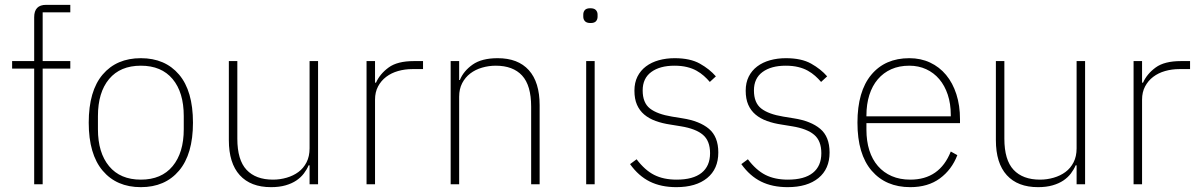

<svg xmlns="http://www.w3.org/2000/svg" viewBox="-20 -760 4943 792"><path d="M121 -477H30V-508H121V-689Q121 -740 170 -740H270V-709H156V-508H270V-477H156V0H121Z M561 12Q461 12 403.5 -56Q346 -124 346 -254Q346 -385 403.5 -452.5Q461 -520 561 -520Q661 -520 718.5 -452.5Q776 -385 776 -254Q776 -124 718.5 -56Q661 12 561 12ZM561 -19Q646 -19 692 -74.5Q738 -130 738 -227V-281Q738 -379 692 -434Q646 -489 561 -489Q476 -489 430 -434Q384 -379 384 -281V-227Q384 -130 430 -74.5Q476 -19 561 -19Z M1257 -78H1253Q1246 -61 1233.5 -44.5Q1221 -28 1202.5 -15.5Q1184 -3 1158 4.5Q1132 12 1098 12Q1014 12 969 -37.5Q924 -87 924 -182V-508H959V-188Q959 -100 997 -59.5Q1035 -19 1106 -19Q1135 -19 1162.5 -27Q1190 -35 1211 -50.5Q1232 -66 1244.5 -90.5Q1257 -115 1257 -148V-508H1292V0H1257Z M1492 0V-508H1527V-419H1531Q1547 -455 1583 -481.5Q1619 -508 1687 -508H1725V-475H1681Q1650 -475 1622 -467Q1594 -459 1573 -443Q1552 -427 1539.5 -403.5Q1527 -380 1527 -349V0Z M1839 0V-508H1874V-430H1877Q1892 -467 1929.5 -493.5Q1967 -520 2033 -520Q2117 -520 2161.5 -470.5Q2206 -421 2206 -326V0H2171V-320Q2171 -408 2133.5 -448.5Q2096 -489 2025 -489Q1996 -489 1968.5 -481Q1941 -473 1920 -457Q1899 -441 1886.5 -417Q1874 -393 1874 -361V0Z M2416 -665Q2400 -665 2393 -672.5Q2386 -680 2386 -691V-700Q2386 -711 2392.5 -718.5Q2399 -726 2415 -726Q2431 -726 2438 -718.5Q2445 -711 2445 -700V-691Q2445 -680 2438.5 -672.5Q2432 -665 2416 -665ZM2398 -508H2433V0H2398Z M2770 12Q2707 12 2660.5 -11Q2614 -34 2579 -83L2606 -103Q2640 -58 2678.5 -38.5Q2717 -19 2771 -19Q2839 -19 2874 -47Q2909 -75 2909 -128Q2909 -179 2879.5 -204Q2850 -229 2789 -239L2746 -246Q2712 -251 2684.5 -261Q2657 -271 2637.5 -287.5Q2618 -304 2607.5 -328Q2597 -352 2597 -386Q2597 -419 2609.5 -444Q2622 -469 2644.5 -486Q2667 -503 2697.5 -511.5Q2728 -520 2763 -520Q2827 -520 2867 -497.5Q2907 -475 2933 -445L2908 -422Q2897 -435 2883.5 -447Q2870 -459 2853 -468.5Q2836 -478 2813.5 -483.5Q2791 -489 2762 -489Q2702 -489 2666.5 -463Q2631 -437 2631 -387Q2631 -336 2661 -312.5Q2691 -289 2752 -279L2795 -272Q2866 -261 2904.5 -228.5Q2943 -196 2943 -131Q2943 -63 2897 -25.5Q2851 12 2770 12Z M3229 12Q3166 12 3119.5 -11Q3073 -34 3038 -83L3065 -103Q3099 -58 3137.5 -38.5Q3176 -19 3230 -19Q3298 -19 3333 -47Q3368 -75 3368 -128Q3368 -179 3338.5 -204Q3309 -229 3248 -239L3205 -246Q3171 -251 3143.5 -261Q3116 -271 3096.5 -287.5Q3077 -304 3066.5 -328Q3056 -352 3056 -386Q3056 -419 3068.5 -444Q3081 -469 3103.5 -486Q3126 -503 3156.5 -511.5Q3187 -520 3222 -520Q3286 -520 3326 -497.5Q3366 -475 3392 -445L3367 -422Q3356 -435 3342.5 -447Q3329 -459 3312 -468.5Q3295 -478 3272.5 -483.5Q3250 -489 3221 -489Q3161 -489 3125.5 -463Q3090 -437 3090 -387Q3090 -336 3120 -312.5Q3150 -289 3211 -279L3254 -272Q3325 -261 3363.5 -228.5Q3402 -196 3402 -131Q3402 -63 3356 -25.5Q3310 12 3229 12Z M3735 12Q3634 12 3575.5 -56Q3517 -124 3517 -254Q3517 -383 3574 -451.5Q3631 -520 3731 -520Q3778 -520 3816.5 -502Q3855 -484 3882.5 -451Q3910 -418 3925 -371.5Q3940 -325 3940 -268V-252H3554V-225Q3554 -178 3566 -140Q3578 -102 3601.5 -75Q3625 -48 3658.5 -33.5Q3692 -19 3735 -19Q3856 -19 3902 -135L3929 -120Q3906 -60 3857 -24Q3808 12 3735 12ZM3731 -489Q3689 -489 3656.5 -474.5Q3624 -460 3601 -433Q3578 -406 3566 -368Q3554 -330 3554 -284V-280H3902V-286Q3902 -332 3889.5 -369.5Q3877 -407 3854.5 -433.5Q3832 -460 3800.5 -474.5Q3769 -489 3731 -489Z M4421 -78H4417Q4410 -61 4397.5 -44.5Q4385 -28 4366.5 -15.5Q4348 -3 4322 4.5Q4296 12 4262 12Q4178 12 4133 -37.5Q4088 -87 4088 -182V-508H4123V-188Q4123 -100 4161 -59.5Q4199 -19 4270 -19Q4299 -19 4326.5 -27Q4354 -35 4375 -50.5Q4396 -66 4408.5 -90.5Q4421 -115 4421 -148V-508H4456V0H4421Z M4656 0V-508H4691V-419H4695Q4711 -455 4747 -481.5Q4783 -508 4851 -508H4889V-475H4845Q4814 -475 4786 -467Q4758 -459 4737 -443Q4716 -427 4703.5 -403.5Q4691 -380 4691 -349V0Z"/></svg>

Font: IBM Plex Sans ExtLt
Style: Regular
Weight: 200
Designer: Mike Abbink, Paul van der Laan, Pieter van Rosmalen
Foundry: Bold Monday
Version: Version 3.005